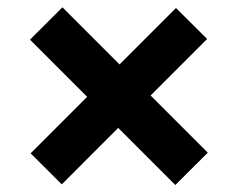

<svg xmlns="http://www.w3.org/2000/svg" viewBox="-20 -601 660 533"><path d="M153.3 -580.7 556.8 -177.2 466.7 -87.4 63.2 -490.9ZM65 -175.3 468.5 -578.8 555 -492.8 151.5 -89.2Z"/></svg>

Font: Monaspace Radon Var
Style: Regular
Weight: 400
Designer: Riley Cran and the Lettermatic Team
Version: Version 1.000 (Monaspace Radon Var)